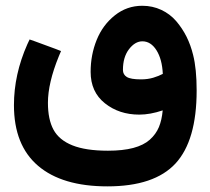

<svg xmlns="http://www.w3.org/2000/svg" viewBox="-20 -417 729 665"><path d="M661.1 -103.5Q661.1 69.8 587.9 149.2Q514.6 228.5 352.1 228.5Q195.3 228.5 111.8 157.2Q28.3 85.9 28.3 -52.7Q28.3 -159.2 74.7 -263.7L82.5 -280.3L99.6 -274.4L172.4 -247.6L191.4 -240.2L183.6 -221.7Q146 -129.4 146 -61Q146 -3.4 165.3 32.2Q184.6 67.9 230.7 86.4Q276.9 105 354 105Q405.3 105 441.4 95.5Q477.5 85.9 498.8 66.9Q520 47.9 530.3 23.4Q540.5 -1 543.5 -34.7Q500 -20 462.4 -20Q392.6 -20 343.3 -59.3Q293.9 -98.6 293.9 -168Q293.9 -227.1 314.9 -278.8Q335.9 -330.6 377.7 -363.8Q419.4 -397 472.7 -397Q508.3 -397 538.6 -382.8Q568.8 -368.7 590.1 -344Q611.3 -319.3 626 -290Q640.6 -260.7 648.9 -226.6Q661.1 -178.7 661.1 -103.5ZM405.8 -174.8Q405.8 -158.7 419.2 -150.4Q432.6 -142.1 468.3 -142.1Q491.7 -142.1 511 -147.9Q530.3 -153.8 543.9 -161.1Q541.5 -211.9 522 -242.9Q502.4 -273.9 473.1 -273.9Q447.8 -273.9 426.8 -246.6Q405.8 -219.2 405.8 -174.8Z"/></svg>

Font: Samim WOL
Style: Bold-WOL
Weight: 700
Foundry: DejaVu fonts team - Redesigned by Saber Rastikerdar
Version: Version 4.0.5